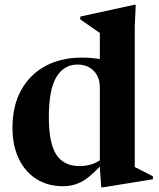

<svg xmlns="http://www.w3.org/2000/svg" viewBox="-20 -764 662 800"><path d="M617 -17 409.5 16.5H402L396 -65V-70Q350 -21 315.8 -4.5Q281.5 12 244.5 12Q179 12 131.5 -18.2Q84 -48.5 58 -103.2Q32 -158 32 -231Q32 -324.5 69 -390Q106 -455.5 171 -489.8Q236 -524 320 -524Q359 -524 396 -518V-626.5Q387 -633 361.5 -650.5Q336 -668 314.5 -683V-695L539 -744H545.5L541.5 -653.5V-68Q547.5 -65 561.5 -58Q575.5 -51 591 -43Q606.5 -35 617 -29.5ZM396 -399.5Q396 -443 370.2 -469Q344.5 -495 303 -495Q246.5 -495 215 -443Q183.5 -391 183.5 -275.5Q183.5 -166.5 215 -119.2Q246.5 -72 311.5 -72Q335 -72 356 -77.8Q377 -83.5 396 -96Z"/></svg>

Font: Newsreader 72pt SemiBold
Style: Regular
Weight: 600
Designer: Hugues Gentile
Foundry: Production Type
Version: Version 1.003; ttfautohint (v1.8.3)